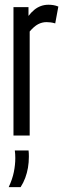

<svg xmlns="http://www.w3.org/2000/svg" viewBox="-20 -566 264 802"><path d="M99 -536.2V-499.5Q110.6 -514.6 123.1 -524.9Q135.6 -535.2 150.5 -540.7Q165.4 -546.2 182.3 -546.2Q192.1 -546.2 202.3 -544.7Q212.5 -543.2 223.7 -538.6L210.7 -468.3Q200.7 -471.3 191.3 -472.5Q182 -473.6 174.3 -473.6Q155.7 -473.6 138.9 -464.7Q122.2 -455.8 104 -434.4V0H36.3V-536.2ZM16.3 215.7Q31.9 182.4 37.9 152.2Q43.9 122 43.9 94.5Q43.9 86.5 43.4 78Q42.9 69.5 41.9 62.5H99.3Q100 68.1 100.3 74.6Q100.6 81 100.6 88.3Q100.6 112.4 96.8 134.7Q92.9 157 85.5 176.8Q78.2 196.7 66.1 215.7Z"/></svg>

Font: Georama ExtraCondensed Thin
Style: Regular
Weight: 100
Width: 2
Designer: Jean-Baptiste Levee
Foundry: Production Type
Version: Version 1.001